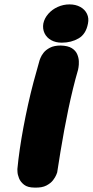

<svg xmlns="http://www.w3.org/2000/svg" viewBox="-20 -858 422 873"><path d="M138 -5Q106 -5 89.5 -18Q73 -31 66.5 -47.5Q60 -64 59.5 -76.5Q59 -89 59 -89Q63 -132 70 -180Q77 -228 86.5 -279Q96 -330 107.5 -382Q119 -434 132.5 -485Q146 -536 160 -584Q160 -584 164 -594.5Q168 -605 178 -618Q188 -631 207 -641Q226 -651 256 -651Q289 -650 306.5 -639Q324 -628 331 -611.5Q338 -595 338.5 -579Q339 -563 337 -552Q335 -541 335 -541Q323 -500 312 -455Q301 -410 291 -362.5Q281 -315 272 -266Q263 -217 255 -168.5Q247 -120 240 -74Q240 -74 236 -63.5Q232 -53 221.5 -39Q211 -25 191 -14.5Q171 -4 138 -5ZM261 -664Q233 -664 212.5 -675.5Q192 -687 182.5 -707Q173 -727 177 -751Q182 -775 199.5 -795Q217 -815 242.5 -826.5Q268 -838 296 -838Q324 -838 345 -826.5Q366 -815 375.5 -795Q385 -775 380 -751Q371 -703 337.5 -683.5Q304 -664 261 -664Z"/></svg>

Font: Sour Gummy Black
Style: Italic
Weight: 900
Italic angle: -11.3°
Designer: Stefie Justprince
Foundry: Eifetstype
Version: Version 1.000